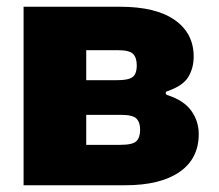

<svg xmlns="http://www.w3.org/2000/svg" viewBox="-20 -550 650 570"><path d="M50 0V-530H336Q443 -530 499 -490.5Q555 -451 555 -382Q555 -348 539 -321.5Q523 -295 476 -279Q472 -278 472 -274Q472 -270 476 -268Q526 -252 548 -221Q570 -190 570 -152Q570 -79 513 -39.5Q456 0 351 0ZM337 -120Q374 -120 385 -131Q396 -142 396 -165Q396 -187 385 -198Q374 -209 340 -209H236V-120ZM327 -312Q352 -312 364.5 -316.5Q377 -321 381.5 -331Q386 -341 386 -356Q386 -379 375 -390Q364 -401 330 -401H236V-312Z"/></svg>

Font: Libre Franklin Black
Style: Regular
Weight: 900
Designer: Pablo Impallari, Rodrigo Fuenzalida, Nhung Nguyen
Foundry: Impallari Type
Version: Version 3.000